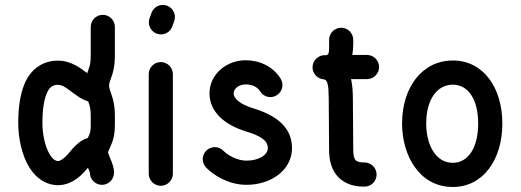

<svg xmlns="http://www.w3.org/2000/svg" viewBox="-20 -745 2104 776"><path d="M440.9 -46.9C440.9 -66.9 433.6 -86.4 424.3 -107.9C418.5 -122.1 416.5 -128.9 416.5 -127.9C416.5 -133.3 420.9 -138.2 432.1 -166.5C438.5 -183.1 444.3 -204.6 444.3 -239.7V-276.9C444.3 -319.3 436.5 -346.2 429.7 -365.2C423.8 -383.3 420.9 -390.1 420.9 -398.4C420.9 -407.7 423.3 -413.6 429.2 -430.7C436 -448.7 444.3 -474.1 444.3 -523.4V-636.2C444.3 -663.1 422.4 -685.1 395.5 -685.1C368.7 -685.1 346.7 -663.1 346.7 -636.2V-523.4C346.7 -490.2 343.3 -479 337.4 -463.9L332.5 -449.2L322.3 -457C289.1 -481.9 255.9 -500 212.4 -500C163.6 -500 121.6 -476.1 96.2 -438C60.5 -384.8 53.7 -307.1 53.7 -248C53.7 -189 67.4 -118.2 99.1 -67.4C129.4 -19.5 171.9 4.9 218.3 3.4C259.8 2.4 299.3 -22.9 330.6 -61.5L335.4 -67.4C340.8 -54.7 343.3 -49.3 343.3 -46.9C343.3 -20 365.2 2 392.1 2C418.9 2 440.9 -20 440.9 -46.9ZM151.4 -248C151.4 -298.8 157.2 -353.5 177.2 -383.3C185.1 -395 197.8 -402.3 212.4 -402.3C229 -402.3 243.2 -394 262.7 -378.9C287.6 -360.4 309.6 -342.8 336.4 -335.4L336.9 -334C342.8 -317.9 346.7 -304.7 346.7 -276.9V-239.7C346.7 -219.2 344.7 -210.4 341.3 -201.7L335 -187.5C301.3 -177.2 278.3 -151.4 255.4 -123C241.2 -106 223.1 -94.2 216.3 -94.2C205.1 -93.8 193.8 -100.6 182.1 -119.1C162.1 -151.4 151.4 -202.6 151.4 -248Z M678.7 -43V-445.3C678.7 -472.2 656.7 -494.1 629.9 -494.1C603 -494.1 581.1 -472.2 581.1 -445.3V-43C581.1 -16.1 603 5.9 629.9 5.9C656.7 5.9 678.7 -16.1 678.7 -43ZM676.3 -638.2 684.1 -659.7C686 -665 687 -670.4 687 -676.3C687 -703.1 665 -725.1 638.2 -725.1C617.2 -725.1 599.1 -711.9 592.3 -692.9L584.5 -671.4C582.5 -666 581.5 -660.6 581.5 -654.8C581.5 -627.9 603.5 -606 630.4 -606C651.4 -606 669.4 -619.1 676.3 -638.2Z M813 -67.9C841.3 -38.1 903.3 2 976.1 2C1077.1 2 1160.2 -58.6 1160.2 -146.5C1160.2 -231 1096.2 -279.8 1000.5 -308.1C953.1 -323.2 924.3 -345.2 924.3 -367.7C924.3 -387.7 946.3 -403.8 973.6 -403.8C999 -403.8 1020.5 -393.6 1031.2 -376C1039.6 -362.3 1055.2 -352.5 1072.8 -352.5C1099.6 -352.5 1121.6 -374.5 1121.6 -401.4C1121.6 -410.6 1119.1 -418.9 1114.3 -426.8C1084 -476.6 1028.3 -501.5 973.6 -501.5C894.5 -501.5 826.7 -444.3 826.7 -367.7C826.7 -295.4 883.8 -242.2 972.2 -214.4C1031.7 -196.8 1062.5 -177.7 1062.5 -146.5C1062.5 -118.7 1025.9 -95.7 976.1 -95.7C937.5 -95.7 898.9 -119.1 883.3 -135.3C874 -145 861.8 -150.4 848.1 -150.4C821.3 -150.4 799.3 -128.4 799.3 -101.6C799.3 -88.4 804.7 -76.7 813 -67.9Z M1463.4 -522.9H1403.8C1407.2 -543 1408.2 -563 1407.7 -584.5C1407.2 -611.8 1385.7 -632.8 1358.9 -632.8C1330.1 -632.8 1309.6 -608.9 1310.1 -583.5C1310.5 -537.1 1311 -522.9 1298.3 -522H1297.4H1295.9C1269.5 -523.9 1243.2 -502.9 1243.2 -473.1C1243.2 -447.3 1263.2 -426.3 1288.1 -424.3C1304.7 -423.3 1308.1 -398.4 1308.6 -348.6L1310.1 -138.7C1310.1 -95.7 1320.3 -62 1340.3 -37.1C1361.3 -11.2 1396.5 10.3 1453.6 9.3C1481 8.8 1502 -12.7 1502 -39.6C1502 -68.4 1478 -88.9 1452.6 -88.4C1430.7 -87.9 1420.9 -93.3 1416.5 -98.6C1411.1 -105.5 1407.7 -118.2 1407.7 -138.7L1406.2 -349.6C1405.8 -376.5 1404.3 -401.4 1398.9 -425.3H1463.4C1490.2 -425.3 1512.2 -447.3 1512.2 -474.1C1512.2 -501 1490.2 -522.9 1463.4 -522.9Z M1810.1 -86.9C1739.7 -86.9 1702.6 -161.6 1702.6 -245.6C1702.6 -343.8 1747.1 -402.8 1810.1 -402.8C1872.6 -402.8 1912.6 -342.8 1912.6 -245.6C1912.6 -146.5 1871.1 -86.9 1810.1 -86.9ZM1810.1 10.7C1933.1 10.7 2010.3 -100.1 2010.3 -245.6C2010.3 -389.6 1934.6 -500.5 1810.1 -500.5C1686.5 -500.5 1605 -392.1 1605 -245.6C1605 -120.1 1672.4 10.7 1810.1 10.7Z"/></svg>

Font: Velvelyne Book
Style: Bold
Weight: 700
Designer: Manon Van der Borght et Mariel Nils
Foundry: Velvetyne
Version: Version 1.070;Glyphs 3.3.1 (3343)